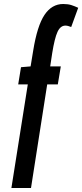

<svg xmlns="http://www.w3.org/2000/svg" viewBox="-20 -730 411 960"><path d="M216 -308 135 210H37L119 -308H71L85 -394L133 -398L146 -477Q166 -601 202.5 -655.5Q239 -710 296 -710Q320 -710 337 -704.5Q354 -699 371 -691L336 -595Q319 -602 307 -602Q282 -602 267.5 -570.5Q253 -539 241 -464L231 -398H284L269 -308Z"/></svg>

Font: Georama Extra Condensed SemiBold
Style: Italic
Weight: 600
Width: 2
Italic angle: -9°
Designer: Jean-Baptiste Levee
Foundry: Production Type
Version: Version 1.000